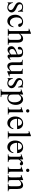

<svg xmlns="http://www.w3.org/2000/svg" viewBox="2393 -3128 950 5776"><g transform="rotate(90 2868.0 -240.0)"><path d="M354.5 -112.8Q354.5 -87.4 342.3 -64.2Q330.1 -41 309.6 -23.4Q289.1 -5.9 262 4.4Q234.9 14.6 205.1 14.6Q187 14.6 170.2 10.5Q153.3 6.3 137.9 1Q122.6 -4.4 109.1 -9.3Q95.7 -14.2 84.5 -15.6Q79.1 -15.6 74.7 -7.8Q70.3 0 67.4 6.3H51.3V-153.3H67.4Q73.7 -119.1 87.2 -93.5Q100.6 -67.9 118.9 -50.5Q137.2 -33.2 159.2 -24.4Q181.2 -15.6 205.1 -15.6Q223.1 -15.6 237.3 -21Q251.5 -26.4 261.2 -35.4Q271 -44.4 276.4 -56.4Q281.7 -68.4 281.7 -81.5Q282.2 -98.1 278.1 -112.1Q273.9 -126 261.7 -139.4Q249.5 -152.8 227.3 -167.7Q205.1 -182.6 168.5 -201.2Q132.8 -219.7 109.6 -235.8Q86.4 -252 73 -268.6Q59.6 -285.2 54.2 -302.7Q48.8 -320.3 48.8 -340.8Q48.8 -365.7 58.3 -387.5Q67.9 -409.2 86.4 -425.3Q105 -441.4 132.1 -450.7Q159.2 -460 194.3 -460Q209.5 -460 224.4 -457.3Q239.3 -454.6 252.4 -451.4Q265.6 -448.2 275.9 -445.6Q286.1 -442.9 292 -442.9Q298.8 -442.9 303.5 -445.6Q308.1 -448.2 314 -460H330.1V-307.6H314Q305.2 -343.8 293 -367.7Q280.8 -391.6 265.6 -405.8Q250.5 -419.9 232.2 -426Q213.9 -432.1 192.9 -432.1Q147.9 -432.1 127.2 -415.8Q106.4 -399.4 106 -373.5Q105.5 -360.4 108.2 -347.9Q110.8 -335.4 118.9 -324Q127 -312.5 141.4 -301.8Q155.8 -291 179.2 -280.3L251.5 -246.1Q302.2 -222.7 328.4 -189Q354.5 -155.3 354.5 -112.8Z M800.3 -169.9Q793.9 -129.4 776.4 -95.5Q758.8 -61.5 733.6 -37.1Q708.5 -12.7 677.7 1Q647 14.6 613.8 14.6Q574.2 14.6 539.6 -2.2Q504.9 -19 479 -50Q453.1 -81.1 438.2 -125Q423.3 -168.9 423.3 -223.1Q423.3 -276.4 440.4 -320.1Q457.5 -363.8 486.6 -394.8Q515.6 -425.8 554.4 -442.9Q593.3 -460 636.7 -460Q703.6 -460 745.6 -425.3Q766.6 -408.2 777.8 -390.1Q789.1 -372.1 789.1 -353.5Q789.1 -336.4 777.6 -324.2Q766.1 -312 743.2 -312Q735.8 -312 727.1 -313.5Q718.3 -314.9 710.2 -320.6Q702.1 -326.2 696.3 -337.6Q690.4 -349.1 689 -369.1Q686.5 -395.5 670.7 -411.9Q654.8 -428.2 621.1 -428.2Q593.3 -428.2 571.3 -415.8Q549.3 -403.3 534.2 -381.6Q519 -359.9 511.2 -330.1Q503.4 -300.3 503.4 -265.6Q503.4 -226.1 512.9 -189.5Q522.5 -152.8 541 -124.8Q559.6 -96.7 586.4 -80.1Q613.3 -63.5 648.4 -63.5Q668.9 -63.5 687.7 -68.1Q706.5 -72.8 723.6 -85.4Q740.7 -98.1 756.6 -120.4Q772.5 -142.6 787.1 -177.2Z M1108.4 0V-18.6Q1129.9 -18.6 1143.6 -21.5Q1157.2 -24.4 1165.5 -32.5Q1173.8 -40.5 1177 -54.9Q1180.2 -69.3 1180.2 -91.8V-258.8Q1180.2 -280.8 1179.9 -305.7Q1179.7 -330.6 1173.6 -351.8Q1167.5 -373 1152.6 -387.2Q1137.7 -401.4 1108.4 -401.4Q1097.2 -401.4 1085.2 -399.2Q1073.2 -397 1059.8 -390.1Q1046.4 -383.3 1031 -370.6Q1015.6 -357.9 997.6 -336.9V-91.8Q997.6 -69.3 999.8 -54.9Q1002 -40.5 1009.3 -32.5Q1016.6 -24.4 1030.8 -21.5Q1044.9 -18.6 1068.8 -18.6V0H847.7V-18.6Q869.6 -18.6 883.1 -22.5Q896.5 -26.4 903.6 -34.9Q910.6 -43.5 913.1 -57.4Q915.5 -71.3 915.5 -91.8V-564Q915.5 -599.1 909.2 -615.2Q902.8 -631.3 882.8 -631.3Q876.5 -631.3 867.4 -629.6Q858.4 -627.9 847.7 -623.5L839.8 -641.1L974.6 -694.8H997.6V-367.7Q1017.1 -397 1036.1 -415Q1055.2 -433.1 1073.7 -443.1Q1092.3 -453.1 1110.4 -456.5Q1128.4 -460 1146 -460Q1174.3 -460 1193.8 -451.2Q1213.4 -442.4 1226.3 -427.2Q1239.3 -412.1 1246.6 -392.1Q1253.9 -372.1 1257.3 -349.9Q1260.7 -327.6 1261.5 -304.2Q1262.2 -280.8 1262.2 -258.8V-91.8Q1262.2 -70.3 1264.4 -56.2Q1266.6 -42 1273.7 -33.7Q1280.8 -25.4 1293.9 -22Q1307.1 -18.6 1329.6 -18.6V0Z M1619.1 -267.6Q1562.5 -245.6 1529.5 -227.3Q1496.6 -209 1479.5 -192.4Q1462.4 -175.8 1457.8 -160.4Q1453.1 -145 1453.1 -128.9Q1453.1 -111.3 1458.5 -96.7Q1463.9 -82 1472.9 -71Q1481.9 -60.1 1494.4 -53.7Q1506.8 -47.4 1521 -46.9Q1540 -45.9 1564.2 -58.6Q1588.4 -71.3 1619.1 -96.2ZM1778.3 -64.5Q1723.1 8.3 1671.4 8.3Q1660.6 8.3 1651.1 4.9Q1641.6 1.5 1634.5 -6.8Q1627.4 -15.1 1623.3 -29.1Q1619.1 -43 1619.1 -64.5Q1589.8 -41.5 1570.6 -27.1Q1551.3 -12.7 1536.4 -4.9Q1521.5 2.9 1508.1 5.6Q1494.6 8.3 1477.1 8.3Q1453.1 8.3 1433.6 0.2Q1414.1 -7.8 1399.9 -22.7Q1385.7 -37.6 1377.9 -58.8Q1370.1 -80.1 1370.1 -106Q1370.1 -130.9 1379.2 -153.3Q1388.2 -175.8 1415 -198.5Q1441.9 -221.2 1490.7 -245.1Q1539.6 -269 1619.1 -296.4V-314.9Q1619.1 -347.2 1614 -369.1Q1608.9 -391.1 1598.6 -405Q1588.4 -418.9 1572.5 -425Q1556.6 -431.2 1535.6 -431.2Q1504.9 -431.2 1487.3 -415.3Q1469.7 -399.4 1468.3 -376.5L1469.2 -347.2Q1470.2 -326.2 1458.7 -313.7Q1447.3 -301.3 1428.7 -301.3Q1409.2 -301.3 1398.4 -313.7Q1387.7 -326.2 1387.7 -348.1Q1387.7 -374.5 1401.1 -395.3Q1414.6 -416 1437.3 -430.4Q1460 -444.8 1489.5 -452.4Q1519 -460 1551.3 -460Q1599.6 -460 1629.2 -449.2Q1658.7 -438.5 1674.8 -418.7Q1690.9 -398.9 1696 -370.8Q1701.2 -342.8 1701.2 -307.6V-155.3Q1701.2 -124 1702.1 -104Q1703.1 -84 1703.6 -77.1Q1706.1 -64 1710.9 -58.6Q1715.8 -53.2 1725.1 -53.2Q1729.5 -53.2 1733.2 -54.2Q1736.8 -55.2 1742.4 -59.3Q1748 -63.5 1756.3 -71.3Q1764.6 -79.1 1778.3 -92.8Z M2144.5 14.6H2122.6V-81.1Q2094.2 -51.3 2073 -32.7Q2051.8 -14.2 2034.4 -3.7Q2017.1 6.8 2002 10.7Q1986.8 14.6 1970.7 14.6Q1944.8 14.6 1926 6.6Q1907.2 -1.5 1894.3 -14.9Q1881.3 -28.3 1873.5 -45.9Q1865.7 -63.5 1861.6 -82.8Q1857.4 -102.1 1856.2 -122.1Q1855 -142.1 1855 -159.7V-359.9Q1855 -381.8 1851.1 -395.5Q1847.2 -409.2 1838.1 -416.5Q1829.1 -423.8 1814.5 -426.5Q1799.8 -429.2 1778.8 -429.2V-447.3H1936.5V-147.9Q1936.5 -128.9 1939 -110.6Q1941.4 -92.3 1949.5 -77.9Q1957.5 -63.5 1972.2 -54.7Q1986.8 -45.9 2010.7 -45.9Q2020.5 -45.9 2032 -48.8Q2043.5 -51.8 2057.4 -59.1Q2071.3 -66.4 2087.4 -78.6Q2103.5 -90.8 2122.6 -109.4V-363.8Q2122.6 -384.3 2118.4 -396.7Q2114.3 -409.2 2105.5 -416.3Q2096.7 -423.3 2083 -426Q2069.3 -428.7 2050.3 -429.2V-447.3H2204.1V-118.7Q2204.1 -98.6 2205.8 -85.7Q2207.5 -72.8 2211.2 -64.9Q2214.8 -57.1 2220.7 -54.2Q2226.6 -51.3 2234.4 -51.3Q2241.2 -51.3 2252 -53Q2262.7 -54.7 2273.4 -58.6L2280.3 -41.5Z M2633.8 -112.8Q2633.8 -87.4 2621.6 -64.2Q2609.4 -41 2588.9 -23.4Q2568.4 -5.9 2541.3 4.4Q2514.2 14.6 2484.4 14.6Q2466.3 14.6 2449.5 10.5Q2432.6 6.3 2417.2 1Q2401.9 -4.4 2388.4 -9.3Q2375 -14.2 2363.8 -15.6Q2358.4 -15.6 2354 -7.8Q2349.6 0 2346.7 6.3H2330.6V-153.3H2346.7Q2353 -119.1 2366.5 -93.5Q2379.9 -67.9 2398.2 -50.5Q2416.5 -33.2 2438.5 -24.4Q2460.4 -15.6 2484.4 -15.6Q2502.4 -15.6 2516.6 -21Q2530.8 -26.4 2540.5 -35.4Q2550.3 -44.4 2555.7 -56.4Q2561 -68.4 2561 -81.5Q2561.5 -98.1 2557.4 -112.1Q2553.2 -126 2541 -139.4Q2528.8 -152.8 2506.6 -167.7Q2484.4 -182.6 2447.8 -201.2Q2412.1 -219.7 2388.9 -235.8Q2365.7 -252 2352.3 -268.6Q2338.9 -285.2 2333.5 -302.7Q2328.1 -320.3 2328.1 -340.8Q2328.1 -365.7 2337.6 -387.5Q2347.2 -409.2 2365.7 -425.3Q2384.3 -441.4 2411.4 -450.7Q2438.5 -460 2473.6 -460Q2488.8 -460 2503.7 -457.3Q2518.6 -454.6 2531.7 -451.4Q2544.9 -448.2 2555.2 -445.6Q2565.4 -442.9 2571.3 -442.9Q2578.1 -442.9 2582.8 -445.6Q2587.4 -448.2 2593.3 -460H2609.4V-307.6H2593.3Q2584.5 -343.8 2572.3 -367.7Q2560.1 -391.6 2544.9 -405.8Q2529.8 -419.9 2511.5 -426Q2493.2 -432.1 2472.2 -432.1Q2427.2 -432.1 2406.5 -415.8Q2385.7 -399.4 2385.3 -373.5Q2384.8 -360.4 2387.5 -347.9Q2390.1 -335.4 2398.2 -324Q2406.2 -312.5 2420.7 -301.8Q2435.1 -291 2458.5 -280.3L2530.8 -246.1Q2581.5 -222.7 2607.7 -189Q2633.8 -155.3 2633.8 -112.8Z M3135.7 -240.7Q3135.7 -188 3120.8 -141.6Q3106 -95.2 3078.9 -60.3Q3051.8 -25.4 3014.2 -5.4Q2976.6 14.6 2930.7 14.6Q2919.9 14.6 2907.7 13.7Q2895.5 12.7 2882.3 8.5Q2869.1 4.4 2854.5 -3.7Q2839.8 -11.7 2824.2 -25.9V109.4Q2824.2 135.7 2825.9 152.3Q2827.6 168.9 2835.2 178.5Q2842.8 188 2858.2 191.7Q2873.5 195.3 2900.4 196.3V214.8H2663.1V196.3Q2690.4 195.3 2706.1 191.9Q2721.7 188.5 2729.5 179Q2737.3 169.4 2739.3 152.3Q2741.2 135.3 2741.2 107.4V-315.9Q2741.2 -334.5 2741 -346.4Q2740.7 -358.4 2739.3 -366.5Q2737.8 -374.5 2734.4 -379.4Q2731 -384.3 2725.1 -388.7Q2717.3 -394 2705.3 -394.8Q2693.4 -395.5 2671.9 -386.7L2666 -403.3L2805.7 -459H2824.2V-354.5Q2841.3 -383.8 2858.4 -404.1Q2875.5 -424.3 2893.1 -436.8Q2910.6 -449.2 2929.2 -454.6Q2947.8 -460 2968.3 -460Q3005.4 -460 3036.1 -443.1Q3066.9 -426.3 3089.1 -396.7Q3111.3 -367.2 3123.5 -327.1Q3135.7 -287.1 3135.7 -240.7ZM3057.6 -194.3Q3057.6 -248.5 3047.4 -287.6Q3037.1 -326.7 3019.5 -351.6Q3002 -376.5 2978.5 -388.4Q2955.1 -400.4 2928.7 -400.4Q2914.1 -400.4 2901.6 -394.8Q2889.2 -389.2 2877 -379.2Q2864.7 -369.1 2852.1 -355.5Q2839.4 -341.8 2824.2 -325.2V-157.7Q2824.2 -105.5 2828.6 -86.4Q2832 -73.7 2839.8 -61Q2847.7 -48.3 2860.4 -38.3Q2873 -28.3 2890.1 -22Q2907.2 -15.6 2928.7 -15.6Q2957.5 -15.6 2981.2 -28.1Q3004.9 -40.5 3021.7 -63.5Q3038.6 -86.4 3048.1 -119.6Q3057.6 -152.8 3057.6 -194.3Z M3365.7 -599.6Q3365.7 -578.6 3351.8 -564Q3337.9 -549.3 3316.4 -549.3Q3294.9 -549.3 3280.8 -563.5Q3266.6 -577.6 3266.6 -599.6Q3266.6 -610.4 3270.5 -619.4Q3274.4 -628.4 3281.2 -634.8Q3288.1 -641.1 3297.1 -644.8Q3306.2 -648.4 3316.4 -648.4Q3326.7 -648.4 3335.7 -644.5Q3344.7 -640.6 3351.3 -634Q3357.9 -627.4 3361.8 -618.7Q3365.7 -609.9 3365.7 -599.6ZM3207 0V-18.6Q3228 -18.6 3241.5 -21.5Q3254.9 -24.4 3262.5 -32.5Q3270 -40.5 3272.7 -54.9Q3275.4 -69.3 3275.4 -91.8V-331.1Q3275.4 -363.3 3268.3 -379.9Q3261.2 -396.5 3241.7 -396.5Q3234.9 -396.5 3226.6 -394.5Q3218.3 -392.6 3207 -388.7L3200.7 -406.2L3335.9 -460H3356.9V-91.8Q3356.9 -69.3 3359.9 -54.9Q3362.8 -40.5 3370.4 -32.5Q3377.9 -24.4 3391.4 -21.5Q3404.8 -18.6 3425.8 -18.6V0Z M3863.8 -163.6Q3858.9 -130.9 3843.8 -98.9Q3828.6 -66.9 3805.2 -41.7Q3781.7 -16.6 3750 -1Q3718.3 14.6 3679.7 14.6Q3640.1 14.6 3604.5 -1.7Q3568.8 -18.1 3542.2 -48.6Q3515.6 -79.1 3500 -122.3Q3484.4 -165.5 3484.4 -218.8Q3484.4 -275.4 3499.8 -320.3Q3515.1 -365.2 3542.7 -396.5Q3570.3 -427.7 3608.4 -444.3Q3646.5 -460.9 3691.9 -460.9Q3729 -460.9 3760.5 -448.5Q3792 -436 3814.9 -412.6Q3837.9 -389.2 3850.8 -355.5Q3863.8 -321.8 3863.8 -279.3H3553.7Q3553.7 -229.5 3566.9 -189.9Q3580.1 -150.4 3602.5 -123Q3625 -95.7 3654.5 -81.3Q3684.1 -66.9 3716.8 -66.4Q3738.8 -65.9 3757.6 -71Q3776.4 -76.2 3792.5 -88.6Q3808.6 -101.1 3822.5 -121.8Q3836.4 -142.6 3848.1 -173.3ZM3761.7 -306.6Q3761.7 -343.8 3751 -366.9Q3740.2 -390.1 3725.1 -403.3Q3710 -416.5 3693.4 -421.4Q3676.8 -426.3 3664.6 -426.3Q3645 -426.3 3626.2 -418.5Q3607.4 -410.6 3592.3 -395.5Q3577.1 -380.4 3566.9 -357.9Q3556.6 -335.4 3553.7 -306.6Z M3929.7 0V-18.6Q3952.1 -18.6 3962.9 -21Q3973.6 -23.4 3981.4 -33.7Q3984.4 -37.6 3986.8 -42.7Q3989.3 -47.9 3991.2 -55.7Q3993.2 -63.5 3994.1 -74.5Q3995.1 -85.4 3995.1 -101.1V-506.8Q3995.1 -544.9 3994.4 -566.9Q3993.7 -588.9 3991.9 -600.6Q3990.2 -612.3 3987.8 -616.7Q3985.4 -621.1 3981.4 -624.5Q3977.1 -627.4 3972.2 -629.2Q3967.3 -630.9 3961.4 -630.9Q3955.6 -630.9 3947.8 -629.2Q3939.9 -627.4 3929.7 -623.5L3920.9 -641.1L4055.7 -694.8H4076.7V-101.1Q4076.7 -86.4 4077.4 -75.9Q4078.1 -65.4 4079.6 -57.9Q4081.1 -50.3 4083.5 -45.2Q4085.9 -40 4089.4 -35.6Q4092.8 -31.2 4097.2 -28.1Q4101.6 -24.9 4108.2 -22.7Q4114.7 -20.5 4124.8 -19.5Q4134.8 -18.6 4148.9 -18.6V0Z M4586.4 -163.6Q4581.5 -130.9 4566.4 -98.9Q4551.3 -66.9 4527.8 -41.7Q4504.4 -16.6 4472.7 -1Q4440.9 14.6 4402.3 14.6Q4362.8 14.6 4327.1 -1.7Q4291.5 -18.1 4264.9 -48.6Q4238.3 -79.1 4222.7 -122.3Q4207 -165.5 4207 -218.8Q4207 -275.4 4222.4 -320.3Q4237.8 -365.2 4265.4 -396.5Q4293 -427.7 4331.1 -444.3Q4369.1 -460.9 4414.6 -460.9Q4451.7 -460.9 4483.2 -448.5Q4514.6 -436 4537.6 -412.6Q4560.5 -389.2 4573.5 -355.5Q4586.4 -321.8 4586.4 -279.3H4276.4Q4276.4 -229.5 4289.6 -189.9Q4302.7 -150.4 4325.2 -123Q4347.7 -95.7 4377.2 -81.3Q4406.7 -66.9 4439.5 -66.4Q4461.4 -65.9 4480.2 -71Q4499 -76.2 4515.1 -88.6Q4531.2 -101.1 4545.2 -121.8Q4559.1 -142.6 4570.8 -173.3ZM4484.4 -306.6Q4484.4 -343.8 4473.6 -366.9Q4462.9 -390.1 4447.8 -403.3Q4432.6 -416.5 4416 -421.4Q4399.4 -426.3 4387.2 -426.3Q4367.7 -426.3 4348.9 -418.5Q4330.1 -410.6 4314.9 -395.5Q4299.8 -380.4 4289.6 -357.9Q4279.3 -335.4 4276.4 -306.6Z M4955.6 -406.2Q4955.6 -397.5 4952.1 -389.2Q4948.7 -380.9 4942.6 -374.8Q4936.5 -368.7 4928.5 -364.7Q4920.4 -360.8 4911.1 -360.8Q4898.9 -360.8 4889.4 -366.2Q4879.9 -371.6 4872.1 -378.2Q4864.3 -384.8 4856.9 -390.1Q4849.6 -395.5 4841.8 -395.5Q4829.6 -395.5 4812.3 -375.2Q4794.9 -355 4776.4 -319.3V-104Q4776.4 -83 4779.8 -66.9Q4783.2 -50.8 4792 -40Q4800.8 -29.3 4816.2 -23.9Q4831.5 -18.6 4855.5 -18.6V0H4623V-18.6Q4644 -18.6 4658 -20.8Q4671.9 -22.9 4679.9 -31.2Q4688 -39.6 4691.4 -56.2Q4694.8 -72.8 4694.8 -101.1V-274.4Q4694.8 -309.6 4694.1 -330.3Q4693.4 -351.1 4691.7 -362.8Q4689.9 -374.5 4687 -379.9Q4684.1 -385.3 4680.2 -389.6Q4669.4 -395.5 4656.5 -396.5Q4643.6 -397.5 4623 -388.7L4618.7 -406.2L4757.3 -460H4776.4V-359.9Q4832 -460 4892.1 -460Q4905.3 -460 4917 -456.1Q4928.7 -452.1 4937.3 -445.1Q4945.8 -438 4950.7 -428Q4955.6 -418 4955.6 -406.2Z M5153.8 -599.6Q5153.8 -578.6 5139.9 -564Q5126 -549.3 5104.5 -549.3Q5083 -549.3 5068.8 -563.5Q5054.7 -577.6 5054.7 -599.6Q5054.7 -610.4 5058.6 -619.4Q5062.5 -628.4 5069.3 -634.8Q5076.2 -641.1 5085.2 -644.8Q5094.2 -648.4 5104.5 -648.4Q5114.7 -648.4 5123.8 -644.5Q5132.8 -640.6 5139.4 -634Q5146 -627.4 5149.9 -618.7Q5153.8 -609.9 5153.8 -599.6ZM4995.1 0V-18.6Q5016.1 -18.6 5029.5 -21.5Q5043 -24.4 5050.5 -32.5Q5058.1 -40.5 5060.8 -54.9Q5063.5 -69.3 5063.5 -91.8V-331.1Q5063.5 -363.3 5056.4 -379.9Q5049.3 -396.5 5029.8 -396.5Q5022.9 -396.5 5014.6 -394.5Q5006.3 -392.6 4995.1 -388.7L4988.8 -406.2L5124 -460H5145V-91.8Q5145 -69.3 5147.9 -54.9Q5150.9 -40.5 5158.4 -32.5Q5166 -24.4 5179.4 -21.5Q5192.9 -18.6 5213.9 -18.6V0Z M5510.3 0V-18.6Q5535.2 -18.6 5549.6 -21.7Q5564 -24.9 5571.5 -33.9Q5579.1 -43 5581.1 -59.1Q5583 -75.2 5583 -101.1V-283.7Q5583 -314 5579.6 -336.2Q5576.2 -358.4 5567.9 -372.6Q5559.6 -386.7 5546.4 -393.6Q5533.2 -400.4 5513.2 -400.4Q5484.9 -400.4 5455.8 -384.8Q5426.8 -369.1 5397.5 -336.9V-101.1Q5397.5 -74.7 5399.7 -58.6Q5401.9 -42.5 5409.7 -33.7Q5417.5 -24.9 5431.9 -21.7Q5446.3 -18.6 5470.7 -18.6V0H5248.5V-18.6Q5269.5 -18.6 5282.7 -21.7Q5295.9 -24.9 5303.2 -34.2Q5310.5 -43.5 5313.2 -59.6Q5315.9 -75.7 5315.9 -101.1V-267.6Q5315.9 -307.6 5314.9 -330.6Q5314 -353.5 5312.3 -365.7Q5310.5 -377.9 5307.9 -382.3Q5305.2 -386.7 5301.3 -389.6Q5285.2 -403.8 5248.5 -388.7L5240.7 -406.2L5377.4 -460H5397.5V-366.7Q5477.1 -460 5547.9 -460Q5580.6 -460 5603 -448Q5625.5 -436 5639.2 -414.1Q5652.8 -392.1 5658.9 -361.3Q5665 -330.6 5665 -293V-101.1Q5665 -76.2 5667.5 -60.1Q5669.9 -43.9 5677.2 -34.9Q5684.6 -25.9 5698.2 -22.2Q5711.9 -18.6 5734.4 -18.6V0Z"/></g></svg>

Font: Doulos SIL Phon
Style: Regular
Weight: 400
Designer: Walt Agee, Victor Gaultney, Peter Martin, Debbi Hosken, Becca Hirsbrunner
Foundry: SIL International
Version: Version 5.000